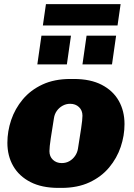

<svg xmlns="http://www.w3.org/2000/svg" viewBox="-20 -906 653 936"><path d="M265 10Q184 10 128.5 -18.5Q73 -47 44.5 -96.5Q16 -146 16 -210Q16 -266 34.5 -321Q53 -376 91 -421.5Q129 -467 187 -494Q245 -521 323 -521H340Q421 -521 476 -492.5Q531 -464 559 -414.5Q587 -365 587 -301Q587 -245 568.5 -190Q550 -135 512 -89.5Q474 -44 416 -17Q358 10 280 10ZM281 -111Q302 -111 318.5 -120.5Q335 -130 346 -146Q357 -162 360 -181Q369 -237 375.5 -280Q382 -323 382 -342Q382 -368 365 -384Q348 -400 322 -400Q302 -400 285 -390.5Q268 -381 257 -365.5Q246 -350 243 -330Q234 -275 227.5 -232Q221 -189 221 -169Q221 -143 238 -127Q255 -111 281 -111ZM189 -782 204 -886H568L553 -782ZM162 -592 182 -732H326L306 -592ZM382 -592 402 -732H546L526 -592Z"/></svg>

Font: Chivo Medium Black
Style: Italic
Weight: 900
Italic angle: -8.05°
Version: Version 2.002